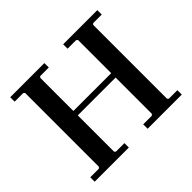

<svg xmlns="http://www.w3.org/2000/svg" viewBox="-152 -873 1077 1077"><g transform="rotate(-45 386.5 -335.0)"><path d="M461 0V-35H529L537 -42V-628L529 -635H461V-670H732V-635H664L657 -628V-42L664 -35H732V0ZM41 0V-35H109L117 -42V-628L109 -635H41V-670H312V-635H244L237 -628V-42L244 -35H312V0ZM210 -330V-365H580V-330Z"/></g></svg>

Font: Brygada 1918 SemiBold
Style: Regular
Weight: 600
Designer: Mateusz Machalski | Borys Kosmynka | Przemek Hoffer
Foundry: NIEPODLEGLA 2018
Version: Version 3.006